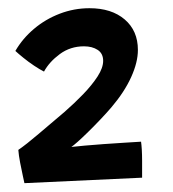

<svg xmlns="http://www.w3.org/2000/svg" viewBox="-20 -680 410 456"><path d="M315 -343.5Q316 -337 316.8 -324.5Q317.5 -312 317.5 -298.2Q317.5 -284.5 317.5 -273.5Q317.5 -262.5 317.5 -258L38 -245Q37.5 -248.5 34.2 -262.5Q31 -276.5 27.8 -293.8Q24.5 -311 23.5 -324Q42.5 -337 71.5 -361.8Q100.5 -386.5 133 -414Q156.5 -434.5 177.5 -456.2Q198.5 -478 211.8 -498.5Q225 -519 225 -535.5Q225 -553 212 -561.5Q199 -570 179.5 -570Q147 -570 122 -551.5Q97 -533 84.5 -510Q74.5 -515 61 -524Q47.5 -533 35.5 -542.8Q23.5 -552.5 16.5 -559Q33.5 -588.5 60.8 -611.5Q88 -634.5 122 -647.5Q156 -660.5 192.5 -660.5Q245 -660.5 276.2 -633.8Q307.5 -607 307.5 -561.5Q307.5 -532 291.5 -496.8Q275.5 -461.5 244.5 -425Q232.5 -411 218 -395.8Q203.5 -380.5 189.5 -366.8Q175.5 -353 164.8 -343.5Q154 -334 149.5 -331Q161 -332.5 181.5 -334.2Q202 -336 226.5 -337.8Q251 -339.5 274.5 -341Q298 -342.5 315 -343.5Z"/></svg>

Font: Grandstander Thin Medium
Style: Regular
Weight: 500
Version: Version 1.200